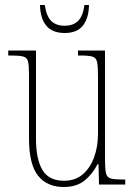

<svg xmlns="http://www.w3.org/2000/svg" viewBox="-20 -738 540 768"><path d="M235 10Q168 10 132 -35.5Q96 -81 96 -184V-443Q96 -477 92 -492.5Q88 -508 72.5 -512Q57 -516 24 -516H13V-536H124V-182Q124 -102 149.5 -58.5Q175 -15 236 -15Q282 -15 312 -41.5Q342 -68 357 -110.5Q372 -153 372 -203V-431Q372 -471 368.5 -489Q365 -507 350 -511.5Q335 -516 300 -516H292V-536H400V-99Q400 -62 404 -45Q408 -28 423 -24Q438 -20 470 -20H481V0H376L374 -81H370Q351 -43 319 -16.5Q287 10 235 10ZM239 -606Q189 -606 165 -635.5Q141 -665 140 -718H159Q166 -672 185.5 -653.5Q205 -635 239 -635Q271 -635 291 -653Q311 -671 318 -718H336Q335 -665 311.5 -635.5Q288 -606 239 -606Z"/></svg>

Font: Noto Serif Sinhala Condensed Thin
Style: Regular
Weight: 100
Width: 3
Designer: Jelle Bosma - Monotype Design Team
Foundry: Monotype Imaging Inc.
Version: Version 2.007; ttfautohint (v1.8.4.7-5d5b)